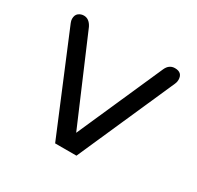

<svg xmlns="http://www.w3.org/2000/svg" viewBox="-110 -598 742 724"><g transform="rotate(30 260.5 -236.0)"><path d="M209 0H301.8L488.3 -421.9C490.9 -427.7 492.2 -433.6 492.2 -439.5C492.2 -460.9 481.1 -471.7 459 -471.7C442.1 -471.7 429.7 -462.9 421.9 -445.3L257.8 -74.2L99.6 -444.3C90.5 -462.6 78.1 -471.7 62.5 -471.7C54 -471.7 46.4 -469.1 39.6 -463.9C32.7 -458.7 29.3 -450.2 29.3 -438.5C29.3 -433.9 30.6 -428.4 33.2 -421.9Z"/></g></svg>

Font: Jura
Style: DemiBold
Weight: 600
Version: Version 2.5.1